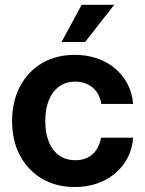

<svg xmlns="http://www.w3.org/2000/svg" viewBox="-20 -751 590 783"><path d="M285.2 11.7Q208.5 11.7 150.9 -22.5Q93.3 -56.6 61.3 -117.2Q29.3 -177.7 29.3 -257.3Q29.3 -336.9 61.3 -397.9Q93.3 -459 150.9 -493.2Q208.5 -527.3 285.2 -527.3Q334.5 -527.3 376.5 -512.7Q418.5 -498 450 -471.2Q481.4 -444.3 500.5 -407.7Q519.5 -371.1 522.9 -327.1H393.1Q390.1 -347.2 381.6 -363.8Q373 -380.4 359.4 -392.6Q345.7 -404.8 327.6 -411.4Q309.6 -418 286.6 -418Q248.5 -418 221.2 -398.2Q193.8 -378.4 179.2 -342.5Q164.6 -306.6 164.6 -257.3Q164.6 -208.5 179.2 -172.6Q193.8 -136.7 221.2 -117.2Q248.5 -97.7 286.6 -97.7Q309.6 -97.7 327.4 -104.2Q345.2 -110.8 358.4 -122.8Q371.6 -134.8 379.9 -151.9Q388.2 -168.9 392.1 -189.5H522.9Q520 -146 501.5 -109.4Q482.9 -72.8 451.2 -45.4Q419.4 -18.1 377.2 -3.2Q335 11.7 285.2 11.7ZM231 -579.6 313 -731.4H445.8L327.1 -579.6Z"/></svg>

Font: Inter Cardless Display
Style: Bold
Weight: 700
Designer: Rasmus Andersson
Foundry: rsms
Version: Version 4.001;git-9221beed3